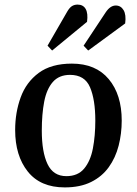

<svg xmlns="http://www.w3.org/2000/svg" viewBox="-20 -802 596 836"><path d="M262 14Q156 14 101 -55Q46 -124 46 -236Q46 -312 70 -378Q94 -444 148.5 -484.5Q203 -525 293 -525Q397 -525 453.5 -457.5Q510 -390 510 -277Q510 -220 496.5 -167.5Q483 -115 453.5 -74Q424 -33 376.5 -9.5Q329 14 262 14ZM269 -35Q319 -35 346.5 -68Q374 -101 384.5 -156Q395 -211 395 -277Q395 -368 372 -422Q349 -476 285 -476Q237 -476 210 -445Q183 -414 172.5 -359.5Q162 -305 162 -233Q162 -140 187 -87.5Q212 -35 269 -35ZM273 -752Q283 -769 293.5 -775.5Q304 -782 318 -782Q342 -782 353 -763Q364 -744 359 -707L207 -582L187 -603ZM440 -748Q460 -778 484 -778Q506 -778 518 -758Q530 -738 525 -700L364 -582L344 -603Z"/></svg>

Font: Literata 36pt Medium
Style: Italic
Weight: 500
Italic angle: -2°
Designer: Latin by Veronika Burian and Jose Scaglione. Greek by Irene Vlachou. Cyrillic by Vera Evstafieva
Foundry: TypeTogether
Version: Version 3.002